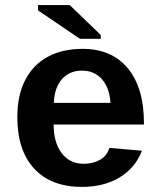

<svg xmlns="http://www.w3.org/2000/svg" viewBox="-20 -732 640 762"><path d="M305.7 9.8Q182.6 9.8 115.7 -62.7Q48.8 -135.3 48.8 -266.6Q48.8 -354.5 80.3 -415Q111.8 -475.6 169.9 -506.8Q228 -538.1 307.6 -538.1Q423.3 -538.1 487.3 -460.9Q551.3 -383.8 551.3 -241.7V-237.8H192.9Q192.9 -166 224.9 -124Q256.8 -82 312.5 -82Q348.6 -82 376.5 -97.4Q404.3 -112.8 414.1 -145L543.5 -133.8Q516.6 -64.9 454.1 -27.6Q391.6 9.8 305.7 9.8ZM305.7 -451.7Q255.4 -451.7 225.6 -417.7Q195.8 -383.8 193.8 -323.7H418.5Q415 -382.3 385 -417Q355 -451.7 305.7 -451.7ZM296.9 -578.1 130.9 -690.9V-711.9H256.8L379.9 -593.3V-578.1Z"/></svg>

Font: Liberation Mono
Style: Bold
Weight: 700
Monospace: yes
Designer: Steve Matteson
Foundry: Ascender Corporation
Version: Version 2.1.5